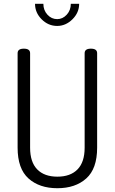

<svg xmlns="http://www.w3.org/2000/svg" viewBox="-20 -988 606 1014"><path d="M73 -208V-707Q73 -731 106 -731Q139 -731 139 -707V-208Q139 -132 176.5 -93.5Q214 -55 283 -55Q352 -55 389.5 -93.5Q427 -132 427 -208V-707Q427 -731 460 -731Q493 -731 493 -707V-208Q493 -97 435.5 -45.5Q378 6 283 6Q188 6 130.5 -45.5Q73 -97 73 -208ZM165 -968H209Q209 -934 230.5 -910.5Q252 -887 282 -887Q311 -887 332.5 -910.5Q354 -934 354 -968H398Q398 -921 362.5 -886Q327 -851 282 -851Q235 -851 200 -886Q165 -921 165 -968Z"/></svg>

Font: Terminal Dosis
Style: Regular
Weight: 400
Designer: Edgar Tolentino, Pablo Impallari, Igino Marini
Foundry: Edgar Tolentino, Pablo Impallari, Igino Marini
Version: Version 1.007